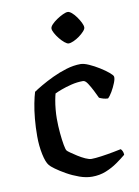

<svg xmlns="http://www.w3.org/2000/svg" viewBox="-84 -794 617 850"><g transform="rotate(-10 225.0 -368.5)"><path d="M261 0Q234 0 204.5 -10.5Q175 -21 148.5 -36Q122 -51 103.5 -64.5Q85 -78 80 -85Q68 -99 60 -137Q52 -175 52 -218Q52 -259 55.5 -296.5Q59 -334 65 -364.5Q71 -395 77 -414Q90 -423 114 -437Q138 -451 168.5 -465.5Q199 -480 232 -490Q265 -500 296 -500Q311 -500 333.5 -490Q356 -480 378.5 -466Q401 -452 416.5 -439Q432 -426 433 -420Q435 -411 427.5 -392Q420 -373 409.5 -355Q399 -337 390 -329Q380 -329 369.5 -332Q359 -335 351 -339Q345 -352 335 -372Q325 -392 314.5 -408Q304 -424 294 -424Q267 -424 241 -417.5Q215 -411 195 -403.5Q175 -396 165 -391Q162 -381 158.5 -362Q155 -343 153 -321Q151 -299 151 -280Q151 -247 154 -215Q157 -183 161 -161Q165 -139 169 -134Q171 -131 183 -122.5Q195 -114 211.5 -103.5Q228 -93 244.5 -85.5Q261 -78 272 -78Q288 -78 316.5 -82Q345 -86 371 -91Q397 -96 406 -98Q410 -95 413.5 -87.5Q417 -80 417 -71Q399 -56 375.5 -39.5Q352 -23 323.5 -11.5Q295 0 261 0ZM261 -599Q254 -599 243 -608Q232 -617 221.5 -630Q211 -643 204 -656Q197 -669 197 -677Q197 -685 206.5 -695Q216 -705 230 -714.5Q244 -724 258 -730.5Q272 -737 280 -737Q288 -737 298.5 -728Q309 -719 318.5 -705.5Q328 -692 334.5 -679Q341 -666 341 -657Q341 -650 332 -640Q323 -630 310 -620.5Q297 -611 283.5 -605Q270 -599 261 -599Z"/></g></svg>

Font: Texturina 12pt Medium
Style: Regular
Weight: 500
Designer: Guillermo Torres Carreño
Foundry: Omnibus-Type
Version: Version 1.002